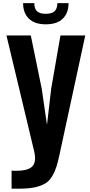

<svg xmlns="http://www.w3.org/2000/svg" viewBox="-20 -1032 565 1205"><path d="M267.6 -879.4Q197.8 -879.4 161.4 -914.8Q125 -950.2 125 -1012.2H195.3Q195.3 -977.1 212.6 -961.2Q230 -945.3 267.6 -945.3Q305.2 -945.3 322.5 -961.4Q339.8 -977.5 339.8 -1012.2H410.2Q410.2 -950.2 374 -914.8Q337.9 -879.4 267.6 -879.4ZM52.7 151.9V39.1Q67.4 40 81.1 40Q149.9 40 178.2 16.6Q200.2 -1.5 200.2 -39.1Q200.2 -58.6 194.3 -83L20.5 -809.6H173.3L241.7 -476.1L274.9 -248.5L301.3 -475.6L359.4 -809.6H515.1L354 -64Q343.8 -16.1 334 14.9Q324.2 45.9 308.3 72.5Q292.5 99.1 272.7 113.5Q252.9 127.9 221.2 137.7Q189.5 147.5 149.4 150.4Q123.5 152.3 90.8 152.3Q72.8 152.3 52.7 151.9Z"/></svg>

Font: Oswald
Style: DemiBold
Weight: 600
Designer: Vernon Adams
Foundry: Vernon Adams
Version: 3.0; ttfautohint (v0.95) -l 8 -r 50 -G 200 -x 0 -w "G" -W -c